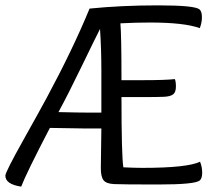

<svg xmlns="http://www.w3.org/2000/svg" viewBox="-20 -686 804 716"><path d="M353 -578Q338 -549 286 -441.5Q234 -334 198 -268Q276 -266 318 -266H358V-424Q358 -503 353 -578ZM429 -599Q433 -555 433 -387H512Q596 -387 632 -391Q636 -383 636 -362.5Q636 -342 625.5 -334Q615 -326 590.5 -325Q566 -324 521 -324H433Q433 -106 440 -62Q484 -60 511 -60Q679 -60 726 -83Q734 -63 734 -42Q734 -21 725 -13Q707 2 571 2Q435 2 405.5 0.5Q376 -1 366 -14Q356 -27 356 -59Q356 -91 358 -207H290Q266 -207 166 -209Q78 -40 59 10Q0 1 0 -31Q0 -44 66 -162Q132 -280 154 -321Q252 -503 314 -654Q433 -666 569.5 -666Q706 -666 724 -651Q733 -643 733 -622Q733 -601 725 -581Q668 -602 539 -602Q486 -602 429 -599Z"/></svg>

Font: Overlock Mod
Style: Regular
Weight: 400
Designer: Dario Muhafara
Foundry: Dario Manuel Muhafara
Version: Version 1.001